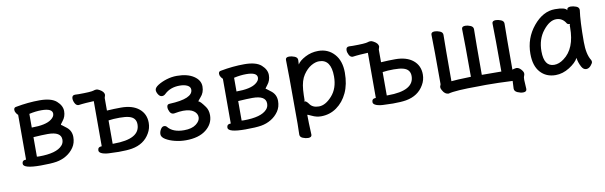

<svg xmlns="http://www.w3.org/2000/svg" viewBox="-46 -939 4915 1559"><g transform="rotate(-10 2411.5 -159.0)"><path d="M219 -48Q363 -48 411 -102Q429 -121 429 -150Q429 -215 319 -215Q276 -215 201 -210V-49ZM201 -289Q317 -289 363 -324Q392 -345 392 -370Q392 -414 302 -414Q254 -414 201 -402ZM220 27Q77 27 77 -12Q77 -41 110 -41V-410Q105 -413 95.5 -426.5Q86 -440 86 -454Q86 -475 106 -477Q207 -496 301 -496Q398 -496 440.5 -458Q483 -420 483 -375Q483 -330 456 -297Q438 -275 438 -269Q438 -267 441 -267H443L482 -237Q520 -206 520 -155Q520 -106 495.5 -70Q471 -34 433 -11Q395 12 350 19.5Q305 27 220 27Z M834 -45Q1051 -45 1051 -166Q1051 -221 995 -236Q967 -244 917 -244Q865 -244 825 -238V-45ZM863 28 800 26Q756 26 728.5 16Q701 6 701 -12Q701 -41 734 -41V-413Q654 -409 637 -406.5Q620 -404 608 -403Q589 -403 578 -423.5Q567 -444 567 -463Q567 -491 593 -491L624 -490Q726 -490 748 -498Q758 -502 770 -502Q782 -502 797 -493Q833 -473 833 -447L826 -423V-319Q887 -323 943 -323Q1037 -323 1090 -279.5Q1143 -236 1143 -163Q1143 -117 1120 -78Q1074 3 972 21Q931 28 863 28Z M1416 30Q1371 30 1326.5 19Q1282 8 1251 -11Q1220 -30 1220 -54Q1220 -74 1232 -94Q1244 -114 1260 -114Q1275 -114 1283 -104Q1324 -53 1416 -53Q1480 -53 1515 -79.5Q1550 -106 1550 -137Q1550 -168 1521 -189Q1492 -210 1434 -210Q1407 -210 1357 -201Q1335 -201 1324.5 -221Q1314 -241 1314 -259Q1314 -285 1337 -285Q1530 -293 1530 -368Q1530 -391 1505.5 -403.5Q1481 -416 1442 -416Q1365 -416 1317 -370Q1304 -357 1288 -357Q1270 -357 1257.5 -376.5Q1245 -396 1245 -413Q1245 -433 1275.5 -452.5Q1306 -472 1348 -485Q1390 -498 1433 -498Q1520 -498 1572 -463.5Q1624 -429 1624 -377Q1624 -326 1592 -292Q1570 -267 1570 -263Q1570 -262 1571 -262H1573Q1586 -260 1624 -207Q1644 -178 1644 -137Q1644 -66 1583.5 -18Q1523 30 1416 30Z M1907 -48Q2051 -48 2099 -102Q2117 -121 2117 -150Q2117 -215 2007 -215Q1964 -215 1889 -210V-49ZM1889 -289Q2005 -289 2051 -324Q2080 -345 2080 -370Q2080 -414 1990 -414Q1942 -414 1889 -402ZM1908 27Q1765 27 1765 -12Q1765 -41 1798 -41V-410Q1793 -413 1783.5 -426.5Q1774 -440 1774 -454Q1774 -475 1794 -477Q1895 -496 1989 -496Q2086 -496 2128.5 -458Q2171 -420 2171 -375Q2171 -330 2144 -297Q2126 -275 2126 -269Q2126 -267 2129 -267H2131L2170 -237Q2208 -206 2208 -155Q2208 -106 2183.5 -70Q2159 -34 2121 -11Q2083 12 2038 19.5Q1993 27 1908 27Z M2528 -53Q2582 -53 2636 -113.5Q2690 -174 2690 -272Q2690 -414 2591 -414Q2560 -414 2525 -393.5Q2490 -373 2460 -329Q2430 -285 2424 -208Q2421 -167 2421 -120Q2414 -117 2414 -116Q2414 -115 2416 -115Q2433 -115 2452 -88Q2475 -53 2528 -53ZM2397 184Q2377 184 2353.5 174.5Q2330 165 2330 144L2332 55Q2332 -421 2329 -472Q2329 -494 2359 -494Q2379 -494 2403 -484.5Q2427 -475 2427 -454L2425 -417Q2442 -446 2491.5 -472Q2541 -498 2599 -498Q2679 -498 2730.5 -441.5Q2782 -385 2782 -287Q2782 -191 2749.5 -121.5Q2717 -52 2660 -11.5Q2603 29 2531 29Q2493 29 2456 11Q2426 -3 2422 -3V-2Q2422 56 2427 162Q2427 184 2397 184Z M3094 -45Q3311 -45 3311 -166Q3311 -221 3255 -236Q3227 -244 3177 -244Q3125 -244 3085 -238V-45ZM3123 28 3060 26Q3016 26 2988.5 16Q2961 6 2961 -12Q2961 -41 2994 -41V-413Q2914 -409 2897 -406.5Q2880 -404 2868 -403Q2849 -403 2838 -423.5Q2827 -444 2827 -463Q2827 -491 2853 -491L2884 -490Q2986 -490 3008 -498Q3018 -502 3030 -502Q3042 -502 3057 -493Q3093 -473 3093 -447L3086 -423V-319Q3147 -323 3203 -323Q3297 -323 3350 -279.5Q3403 -236 3403 -163Q3403 -117 3380 -78Q3334 3 3232 21Q3191 28 3123 28Z M4180 123Q4159 123 4134 112Q4109 101 4109 79Q4112 28 4112 16Q3991 10 3894 10L3829 11Q3640 11 3583 27Q3552 27 3533 -9Q3524 -24 3524 -34Q3524 -44 3527.5 -49.5Q3531 -55 3531 -64Q3531 -366 3528 -468Q3528 -490 3558 -490Q3578 -490 3601 -480.5Q3624 -471 3624 -450Q3622 -366 3622 -68Q3652 -72 3784 -76Q3784 -368 3781 -470Q3781 -492 3811 -492Q3830 -492 3853 -482.5Q3876 -473 3876 -452Q3874 -368 3874 -76Q4022 -76 4035 -75Q4035 -370 4032 -472Q4032 -494 4062 -494Q4082 -494 4105 -484.5Q4128 -475 4128 -454Q4126 -370 4126 -74L4137 -78Q4148 -81 4158 -82Q4179 -82 4197 -62Q4215 -42 4215 -28Q4215 -15 4210.5 -7.5Q4206 0 4206 25L4210 100Q4210 123 4180 123Z M4468 -54Q4508 -54 4548 -84Q4647 -156 4647 -330V-350Q4651 -354 4651 -356Q4651 -359 4645 -359Q4633 -359 4626 -368Q4598 -416 4546 -416Q4492 -416 4438 -348Q4384 -280 4384 -180Q4384 -54 4468 -54ZM4465 30Q4387 30 4339.5 -23Q4292 -76 4292 -175Q4292 -304 4372 -401Q4452 -498 4551 -498Q4637 -498 4649 -472Q4649 -497 4680 -497Q4701 -497 4725 -488Q4749 -479 4749 -457Q4736 -367 4736 -195Q4736 -93 4769 -41Q4773 -34 4773 -25Q4773 -14 4756 5.5Q4739 25 4718 25Q4695 25 4680 -2Q4659 -41 4655 -78Q4635 -40 4579.5 -5Q4524 30 4465 30Z"/></g></svg>

Font: LXGW ZhenKai
Style: Regular
Weight: 400
Designer: LXGW / Fontworks Inc.
Foundry: LXGW / Fontworks Inc.
Version: Version 0.800;June 8, 2025